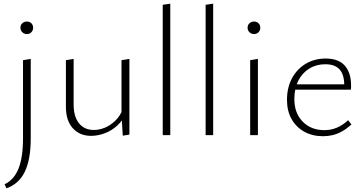

<svg xmlns="http://www.w3.org/2000/svg" viewBox="-20 -734 1978 1043"><path d="M105 17V-407L147 -414V17Q147 132 115 198.5Q83 265 15 289L5 267Q56 243 80.5 182Q105 121 105 17ZM126 -549Q111 -549 101 -559Q91 -569 91 -583Q91 -598 101 -607.5Q111 -617 126 -617Q141 -617 150.5 -607.5Q160 -598 160 -583Q160 -569 150.5 -559Q141 -549 126 -549Z M475 4Q413 4 375.5 -37.5Q338 -79 338 -154V-407L380 -414V-166Q380 -101 409 -64.5Q438 -28 490 -28Q519 -28 549 -40Q579 -52 606 -78Q633 -104 650 -146L668 -127Q649 -81 617 -52Q585 -23 547.5 -9.5Q510 4 475 4ZM647 3 640 -108V-407L683 -414V-3Z M864 0V-708L905 -714V0Z M1097 0V-708L1138 -714V0Z M1339 0V-407L1381 -414V0ZM1360 -549Q1345 -549 1335 -559Q1325 -569 1325 -583Q1325 -598 1335 -607.5Q1345 -617 1360 -617Q1375 -617 1384.5 -607.5Q1394 -598 1394 -583Q1394 -569 1384.5 -559Q1375 -549 1360 -549Z M1735 6Q1677 6 1633 -18.5Q1589 -43 1564 -87Q1539 -131 1539 -191Q1539 -259 1566.5 -309.5Q1594 -360 1641.5 -388Q1689 -416 1749 -416Q1819 -416 1853 -377.5Q1887 -339 1887 -271Q1887 -265 1887 -259Q1887 -253 1886 -247H1850V-271Q1850 -329 1824.5 -357Q1799 -385 1747 -385Q1698 -385 1660 -361.5Q1622 -338 1600.5 -296Q1579 -254 1579 -196Q1579 -119 1624.5 -73Q1670 -27 1742 -27Q1777 -27 1809 -40Q1841 -53 1871 -81L1889 -58Q1863 -34 1837.5 -20Q1812 -6 1787 0Q1762 6 1735 6ZM1568 -247 1574 -276H1879V-247Z"/></svg>

Font: Ysabeau Office ExtraLight
Style: Regular
Weight: 250
Designer: Christian Thalmann (Catharsis Fonts)
Version: Version 2.001;gftools[0.9.30]; featfreeze: tnum,lnum,ss02